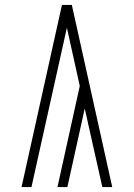

<svg xmlns="http://www.w3.org/2000/svg" viewBox="-20 -755 540 775"><path d="M393 0 322 -317 252 0H212L302 -408L250 -643L107 0H67L230 -735H270L433 0Z"/></svg>

Font: Iosevka Extralight
Style: Regular
Weight: 200
Monospace: yes
Designer: Belleve Invis
Foundry: Belleve Invis
Version: Version 32.0.1; ttfautohint (v1.8.4)